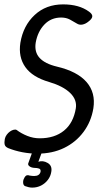

<svg xmlns="http://www.w3.org/2000/svg" viewBox="-33 -694 486 876"><path d="M393 -200Q383 -139 348 -92Q313 -45 259.5 -19Q206 7 137 7Q103 7 69 0.5Q35 -6 5 -18Q-9 -24 -11.5 -34Q-14 -44 -11 -60Q-9 -70 -2.5 -79Q4 -88 12.5 -94Q21 -100 29.5 -102Q38 -104 43 -101Q64 -85 91.5 -74Q119 -63 148 -63Q216 -63 259 -98Q302 -133 313 -200Q319 -239 287 -270Q255 -301 191 -320Q115 -342 82.5 -388Q50 -434 60 -499Q73 -577 125 -625.5Q177 -674 255 -674Q328 -674 373 -641Q387 -631 388 -621.5Q389 -612 377 -601L371 -596Q358 -585 343.5 -582Q329 -579 317 -587Q304 -595 286.5 -604.5Q269 -614 246 -614Q200 -614 169.5 -582Q139 -550 130 -500Q123 -457 147.5 -430Q172 -403 227 -390Q320 -368 362 -319.5Q404 -271 393 -200ZM114 162Q106 162 97.5 160Q89 158 81 155Q73 151 72.5 139Q72 127 78 118V117Q83 108 89 106Q95 104 102 107Q108 108 113.5 108.5Q119 109 123 109Q147 109 152 90Q154 78 145 75Q136 72 125 72Q118 72 110.5 69.5Q103 67 98.5 62Q94 57 96 51L115 -2H159L142 44Q163 37 184.5 49.5Q206 62 201 90Q198 110 185.5 126.5Q173 143 154.5 152.5Q136 162 114 162Z"/></svg>

Font: Winky Sans Light
Style: Italic
Weight: 300
Italic angle: -8.97852°
Designer: Simon Atzbach
Foundry: typofactur
Version: Version 1.205